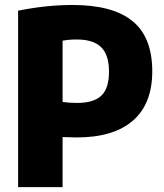

<svg xmlns="http://www.w3.org/2000/svg" viewBox="-20 -770 676 790"><path d="M54.5 -726Q170.5 -749.5 278.5 -749.5Q444 -749.5 525.2 -683.2Q606.5 -617 606.5 -476.5Q606.5 -343 527 -273.8Q447.5 -204.5 295.5 -204.5Q282 -204.5 258 -205.5L237.5 -206V0H54.5ZM428.5 -475Q428.5 -544 396.2 -575.8Q364 -607.5 296 -607.5Q263 -607.5 237.5 -602.5V-350.5Q263.5 -346.5 297.5 -346.5Q365.5 -346.5 397 -376.5Q428.5 -406.5 428.5 -475Z"/></svg>

Font: Encode Sans Semi Condensed ExBd
Style: Regular
Weight: 800
Width: 4
Designer: Multiple Designers
Foundry: Impallari Type
Version: Version 2.000